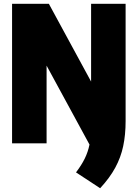

<svg xmlns="http://www.w3.org/2000/svg" viewBox="-20 -760 730 1018"><path d="M511 238 383 154Q412 116 429.2 81Q446.5 46 454.5 6.5L227 -412V0H44V-740H239L463 -327.5V-740H646V-118Q646 -45.5 633.2 14.8Q620.5 75 591 129.2Q561.5 183.5 511 238Z"/></svg>

Font: Encode Sans Cnd Black
Style: Regular
Weight: 900
Width: 3
Designer: Multiple Designers
Foundry: Impallari Type
Version: Version 3.002; ttfautohint (v1.8.3) -l 8 -r 50 -G 200 -x 14 